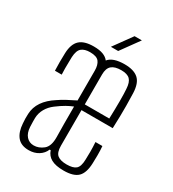

<svg xmlns="http://www.w3.org/2000/svg" viewBox="-184 -852 861 958"><g transform="rotate(30 246.5 -373.0)"><path d="M132 5Q88 5 66 -21.5Q44 -48 41 -96Q40 -113 39.5 -124Q39 -135 40 -151Q43 -227 128 -281Q148 -295 172 -307.5Q196 -320 220 -332V-504Q220 -536 206.5 -554Q193 -572 154 -572Q123 -572 106 -558Q89 -544 87 -505Q87 -496 86.5 -477.5Q86 -459 86 -439Q86 -419 87 -404H48Q47 -433 47 -454.5Q47 -476 48 -506Q50 -558 75.5 -582Q101 -606 156 -606Q189 -606 210 -598Q231 -590 242 -575Q267 -606 334 -606Q387 -606 413.5 -582.5Q440 -559 442 -502Q443 -486 443.5 -430Q444 -374 441 -300H261V-95Q261 -56 278.5 -42Q296 -28 332 -28Q369 -28 385 -42Q401 -56 402 -95Q403 -116 403 -142Q403 -168 401 -197H441Q443 -175 443 -144.5Q443 -114 442 -98Q440 -42 415.5 -18Q391 6 334 6Q288 6 262.5 -8Q237 -22 228 -50H222Q212 -25 188 -10Q164 5 132 5ZM261 -333H402Q404 -388 404 -434.5Q404 -481 402 -504Q400 -541 384.5 -556.5Q369 -572 334 -572Q297 -572 279 -556.5Q261 -541 261 -505ZM142 -28Q171 -28 196.5 -48.5Q222 -69 221 -122Q220 -158 220 -200.5Q220 -243 220 -297Q202 -290 181.5 -278.5Q161 -267 133 -246Q109 -228 95 -203.5Q81 -179 80 -150Q80 -142 80 -130Q80 -118 81 -99Q83 -65 99.5 -46.5Q116 -28 142 -28ZM230 -647 306 -752H348L272 -647Z"/></g></svg>

Font: Big Shoulders Text Thin
Style: Regular
Weight: 100
Designer: Patric King
Foundry: XO Type Co
Version: Version 1.000; ttfautohint (v1.8.2)